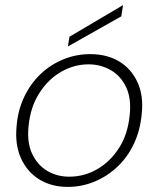

<svg xmlns="http://www.w3.org/2000/svg" viewBox="-20 -720 620 752"><path d="M245 12Q181 12 133.5 -17.5Q86 -47 62 -100.5Q38 -154 45 -226Q50 -289 75 -341Q100 -393 139 -430Q178 -467 228 -487.5Q278 -508 333 -508Q399 -508 446.5 -479.5Q494 -451 518.5 -398Q543 -345 535 -273Q529 -209 504.5 -157Q480 -105 440.5 -67.5Q401 -30 351 -9Q301 12 245 12ZM251 -28Q310 -28 361 -57.5Q412 -87 446.5 -141Q481 -195 488 -270Q495 -334 474 -378.5Q453 -423 413.5 -445.5Q374 -468 327 -468Q270 -468 219 -438.5Q168 -409 133.5 -354.5Q99 -300 92 -227Q85 -162 106 -117.5Q127 -73 165.5 -50.5Q204 -28 251 -28ZM246 -538 252 -576 462 -700 455 -656Z"/></svg>

Font: DM Sans 24pt ExtraLight
Style: Italic
Weight: 250
Italic angle: -10°
Designer: Colophon Foundry, Jonny Pinhorn
Foundry: Colophon Foundry
Version: Version 4.004;gftools[0.9.30]